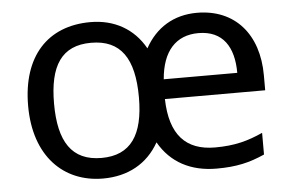

<svg xmlns="http://www.w3.org/2000/svg" viewBox="-44 -607 1034 679"><g transform="rotate(-5 473.0 -267.5)"><path d="M677 -545C595 -545 531 -506 492 -435C452 -507 383 -545 299 -545C147 -545 54 -445 54 -269C54 -90 156 10 296 10C384 10 454 -28 495 -101C537 -27 608 10 699 10C770 10 816 -1 870 -25V-102C817 -78 770 -65 700 -65C597 -65 541 -123 538 -251H894V-304C894 -450 812 -545 677 -545ZM676 -473C763 -473 801 -413 801 -321H540C548 -420 596 -473 676 -473ZM295 -472C400 -472 447 -404 447 -265C447 -132 401 -63 297 -63C191 -63 146 -134 146 -269C146 -403 190 -472 295 -472Z"/></g></svg>

Font: Noto Sans Buginese
Style: Regular
Weight: 400
Designer: Monotype Design Team
Foundry: Monotype Imaging Inc.
Version: Version 2.002